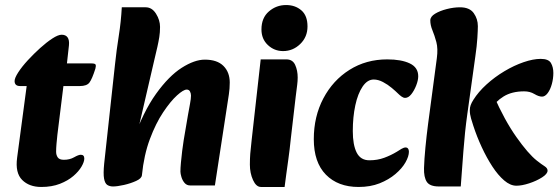

<svg xmlns="http://www.w3.org/2000/svg" viewBox="-20 -727 2226 763"><path d="M144 16Q96 16 68 -12Q40 -40 48 -100L86 -385H60Q38 -385 38 -405Q38 -417 52.5 -439.5Q67 -462 90.5 -487.5Q114 -513 139.5 -536Q165 -559 188 -574Q211 -589 225 -589Q241 -589 248.5 -578.5Q256 -568 254 -547L246 -475H343Q358 -475 360 -470Q362 -465 359 -454Q346 -413 335.5 -399Q325 -385 297 -385H232L208 -191Q206 -172 204.5 -155Q203 -138 203 -124Q203 -111 209.5 -101.5Q216 -92 234 -92Q257 -92 274.5 -102Q292 -112 301 -112Q315 -112 315 -97Q315 -84 304 -65Q293 -46 271.5 -27.5Q250 -9 218 3.5Q186 16 144 16Z M736 10Q722 10 713.5 0Q705 -10 701 -23.5Q697 -37 697 -45Q697 -59 699 -81Q701 -103 704 -127.5Q707 -152 710 -170L727 -270Q731 -293 735 -314Q739 -335 739 -347Q739 -356 735 -363.5Q731 -371 722 -371Q709 -371 683.5 -348Q658 -325 628.5 -281Q599 -237 575.5 -174Q552 -111 544 -31L508 -167Q549 -283 600 -354Q651 -425 702 -457.5Q753 -490 794 -490Q843 -490 868 -465Q893 -440 893 -399Q893 -375 889.5 -352Q886 -329 882 -303L834 10ZM429 14Q416 14 406.5 8Q397 2 393.5 -17.5Q390 -37 394 -77L437 -471Q443 -528 452 -584.5Q461 -641 464 -698H559Q584 -698 600 -672.5Q616 -647 616 -620Q616 -598 613 -579.5Q610 -561 605.5 -541Q601 -521 594 -492L526 -199L557 -240Q550 -176 548 -119Q546 -62 544 -31Q543 -18 521 -8Q499 2 472.5 8Q446 14 429 14Z M1017 16Q998 16 985.5 -11.5Q973 -39 973 -73Q973 -96 974.5 -116Q976 -136 980 -170L1016 -491H1118Q1143 -491 1153 -469Q1163 -447 1163 -419Q1163 -405 1161 -389.5Q1159 -374 1155 -342L1136 -179Q1131 -130 1126 -95Q1121 -60 1117.5 -33.5Q1114 -7 1111 16ZM1105 -524Q1070 -524 1044.5 -548Q1019 -572 1019 -610Q1019 -656 1048.5 -681.5Q1078 -707 1117 -707Q1153 -707 1177.5 -686Q1202 -665 1202 -622Q1202 -580 1173 -552Q1144 -524 1105 -524Z M1405 16Q1323 16 1275 -33Q1227 -82 1227 -174Q1227 -264 1265 -336Q1303 -408 1369 -449.5Q1435 -491 1519 -491Q1575 -491 1608.5 -475Q1642 -459 1642 -424Q1642 -408 1634 -387.5Q1626 -367 1614.5 -352.5Q1603 -338 1590 -338Q1583 -338 1575.5 -343.5Q1568 -349 1562 -355Q1553 -364 1537 -377.5Q1521 -391 1502 -401Q1483 -411 1465 -411Q1440 -411 1421 -383Q1402 -355 1392 -308.5Q1382 -262 1382 -206Q1382 -151 1397.5 -120.5Q1413 -90 1448 -90Q1480 -90 1507 -100Q1534 -110 1557 -124Q1566 -130 1575.5 -135.5Q1585 -141 1592 -141Q1598 -141 1601.5 -136.5Q1605 -132 1605 -124Q1605 -106 1591.5 -82Q1578 -58 1551.5 -35.5Q1525 -13 1488.5 1.5Q1452 16 1405 16Z M2032 11Q2008 11 1983.5 -10Q1959 -31 1936.5 -65.5Q1914 -100 1894.5 -142Q1875 -184 1861 -227Q1857 -239 1852 -256Q1847 -273 1847 -289Q1847 -300 1850.5 -309.5Q1854 -319 1861 -330Q1881 -362 1913.5 -391.5Q1946 -421 1984.5 -444Q2023 -467 2061 -480Q2099 -493 2129 -493Q2160 -493 2169.5 -476.5Q2179 -460 2179 -437Q2179 -415 2173 -393Q2167 -371 2156.5 -357Q2146 -343 2134 -343Q2121 -343 2103.5 -353.5Q2086 -364 2063 -364Q2014 -364 1981 -343.5Q1948 -323 1929 -291L1942 -347Q1985 -249 2032 -182.5Q2079 -116 2113 -89Q2132 -74 2144 -66.5Q2156 -59 2156 -49Q2156 -36 2134 -22Q2112 -8 2083 1.5Q2054 11 2032 11ZM1724 14Q1688 14 1676 -4.5Q1664 -23 1665 -59Q1666 -93 1670.5 -140Q1675 -187 1681 -233L1716 -496Q1721 -534 1714 -560Q1707 -586 1698.5 -606.5Q1690 -627 1690 -646Q1690 -661 1709 -672.5Q1728 -684 1755.5 -691Q1783 -698 1808 -698Q1846 -698 1862.5 -675Q1879 -652 1879 -623Q1879 -608 1877 -576Q1875 -544 1869 -503L1837 -273Q1827 -201 1821.5 -126Q1816 -51 1811 14Z"/></svg>

Font: Alkatra
Style: Bold
Weight: 700
Designer: Suman Bhandary
Version: Version 1.100;gftools[0.9.22]